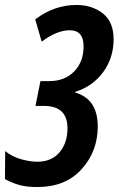

<svg xmlns="http://www.w3.org/2000/svg" viewBox="-31 -744 478 774"><path d="M363 -234Q363 -345 272 -371L273 -374Q343 -396 385 -453.5Q427 -511 427 -586Q427 -656 383.5 -690Q340 -724 277 -724Q188 -724 111 -666L137 -576Q198 -622 250 -622Q306 -622 306 -557Q306 -495 268 -456Q230 -417 167 -417H132L112 -317H146Q241 -317 241 -227Q241 -168 209 -130Q177 -92 119 -92Q91 -92 54.5 -102Q18 -112 -10 -135L-11 -22Q21 -5 49.5 2.5Q78 10 120 10Q233 10 298 -62Q363 -134 363 -234Z"/></svg>

Font: Noto Sans Display Condensed
Style: Bold Italic
Weight: 700
Width: 3
Designer: Monotype Design team
Foundry: Monotype Imaging Inc.
Version: 1.000